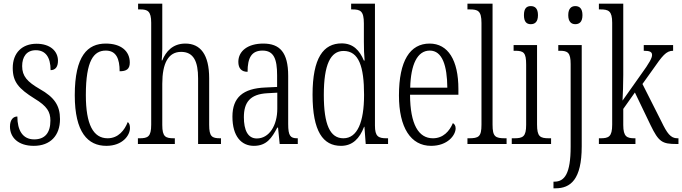

<svg xmlns="http://www.w3.org/2000/svg" viewBox="-20 -780 3695 1040"><path d="M163 10C252 10 305 -45 305 -135C305 -208 275 -253 195 -298C128 -337 100 -367 100 -422C100 -471 123 -508 174 -508C226 -508 254 -471 254 -400C281 -400 294 -419 294 -451C294 -503 252 -543 178 -543C100 -543 49 -494 49 -412C49 -336 81 -300 167 -246C235 -205 253 -174 253 -127C253 -60 223 -25 165 -25C103 -25 74 -74 74 -149C53 -149 34 -133 34 -94C34 -36 78 10 163 10Z M556 10C644 10 684 -47 684 -86C684 -103 680 -113 672 -119C655 -75 621 -31 563 -31C485 -31 445 -106 445 -265C445 -453 488 -506 553 -506C610 -506 628 -461 628 -394C664 -394 683 -405 683 -441C683 -503 636 -544 553 -544C455 -544 385 -479 385 -264C385 -63 456 10 556 10Z M727 0H927V-31H923C877 -31 859 -38 859 -103V-326C859 -438 892 -499 961 -499C1029 -499 1053 -447 1053 -355V0H1177V-31H1173C1128 -31 1113 -40 1113 -104V-356C1113 -484 1066 -544 984 -544C915 -544 878 -500 859 -453H856C857 -465 859 -492 859 -515V-760H728V-729H740C779 -729 799 -720 799 -657V-105C799 -39 781 -31 735 -31H727Z M1355 10C1424 10 1452 -32 1482 -89H1486L1495 0H1593V-31H1590C1553 -31 1541 -44 1541 -108V-369C1541 -497 1495 -544 1406 -544C1323 -544 1271 -504 1271 -445C1271 -410 1288 -391 1321 -391C1321 -466 1342 -506 1402 -506C1463 -506 1481 -461 1481 -372V-309L1417 -306C1297 -301 1239 -253 1239 -148C1239 -41 1288 10 1355 10ZM1371 -30C1322 -30 1301 -76 1301 -145C1301 -225 1334 -270 1428 -275L1482 -278V-191C1482 -100 1438 -30 1371 -30Z M1827 10C1890 10 1928 -30 1952 -93H1954L1961 0H2082V-31H2074C2029 -31 2011 -41 2011 -100V-760H1882V-729H1888C1932 -729 1951 -721 1951 -653V-554C1951 -518 1952 -483 1955 -452H1951C1928 -507 1893 -545 1831 -545C1732 -545 1673 -467 1673 -267C1673 -68 1730 10 1827 10ZM1840 -31C1768 -31 1734 -104 1734 -266C1734 -430 1770 -504 1841 -504C1924 -504 1952 -419 1952 -266C1952 -119 1916 -31 1840 -31Z M2315 10C2405 10 2448 -48 2448 -85C2448 -100 2441 -109 2433 -113C2415 -70 2381 -31 2325 -31C2247 -31 2202 -106 2201 -267H2463V-298C2463 -454 2407 -544 2307 -544C2201 -544 2141 -451 2141 -263C2141 -89 2205 10 2315 10ZM2403 -305H2202C2205 -430 2240 -506 2308 -506C2376 -506 2402 -424 2403 -305Z M2512 0H2724V-31H2717C2663 -31 2648 -39 2648 -105V-760H2512V-729H2524C2568 -729 2588 -722 2588 -656V-105C2588 -39 2573 -31 2519 -31H2512Z M2855 -649C2877 -649 2894 -661 2894 -698C2894 -735 2877 -747 2855 -747C2833 -747 2818 -735 2818 -698C2818 -661 2833 -649 2855 -649ZM2752 0H2965V-31H2954C2905 -31 2889 -40 2889 -106V-536H2762V-505H2770C2817 -505 2830 -495 2830 -430V-104C2830 -40 2813 -31 2765 -31H2752Z M3096 -649C3118 -649 3135 -661 3135 -698C3135 -735 3118 -747 3096 -747C3076 -747 3058 -735 3058 -698C3058 -661 3076 -649 3096 -649ZM2978 240H2989C3070 240 3131 193 3131 13V-536H3004V-505H3013C3055 -505 3071 -495 3071 -433V15C3071 161 3038 204 2983 204H2978Z M3224 0H3422V-31H3418C3376 -31 3356 -39 3356 -103V-190L3419 -279L3504 -102C3548 -11 3567 0 3645 0H3655V-31H3649C3612 -31 3593 -59 3563 -121L3460 -325L3515 -402C3568 -478 3588 -505 3626 -505V-536H3467V-505C3500 -505 3512 -499 3512 -482C3512 -467 3500 -442 3451 -375L3352 -235C3354 -257 3356 -338 3356 -374V-760H3224V-729H3232C3276 -729 3296 -721 3296 -657V-105C3296 -39 3277 -31 3232 -31H3224Z"/></svg>

Font: Noto Serif Thai ExtraCondensed Light
Style: Regular
Weight: 300
Width: 2
Designer: Monotype Design Team
Foundry: Monotype Imaging Inc.
Version: Version 2.002